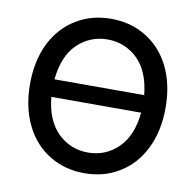

<svg xmlns="http://www.w3.org/2000/svg" viewBox="-82 -821 932 915"><g transform="rotate(10 384.0 -363.5)"><path d="M669 -164Q627 -80 552 -35Q479 10 384 10Q290 10 216 -35Q141 -80 99 -164Q56 -250 56 -364Q56 -478 99 -564Q141 -647 216 -692Q290 -737 384 -737Q479 -737 552 -692Q627 -647 669 -564Q712 -478 712 -364Q712 -250 669 -164ZM530 -149Q591 -210 601 -321H167Q177 -210 238 -149Q299 -90 384 -90Q469 -90 530 -149ZM530 -578Q469 -637 384 -637Q299 -637 238 -578Q178 -519 167 -406H601Q590 -519 530 -578Z"/></g></svg>

Font: Sinter Medium
Style: Regular
Weight: 500
Foundry: Adobe & rsms
Version: Version 1.000